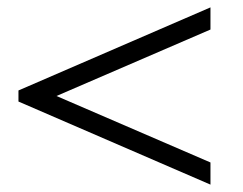

<svg xmlns="http://www.w3.org/2000/svg" viewBox="-20 -595 658 520"><path d="M550 -95 30 -320V-350L550 -575V-515L133 -335L550 -155Z"/></svg>

Font: Philosopher
Style: Regular
Weight: 400
Designer: Jovanny Lemonad
Foundry: Jovanny Lemonad
Version: Version 2.000